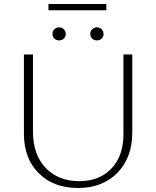

<svg xmlns="http://www.w3.org/2000/svg" viewBox="-20 -929 777 955"><path d="M221 -878V-909H509V-878ZM297.5 -737Q288 -728 274 -728Q260 -728 250.5 -737Q241 -746 241 -760Q241 -774 250.5 -783.5Q260 -793 274 -793Q288 -793 297.5 -783.5Q307 -774 307 -760Q307 -746 297.5 -737ZM485.5 -737Q476 -728 462 -728Q448 -728 438.5 -737Q429 -746 429 -760Q429 -774 438.5 -783.5Q448 -793 462 -793Q476 -793 485.5 -783.5Q495 -774 495 -760Q495 -746 485.5 -737ZM99 -264V-658H144V-274Q144 -160 207 -94Q270 -28 374 -28Q475 -28 534.5 -91Q594 -154 594 -261V-658H638V-271Q638 -145 564 -69.5Q490 6 368 6Q246 6 172.5 -67.5Q99 -141 99 -264Z"/></svg>

Font: EauTestText Light
Style: Regular
Weight: 300
Designer: Christian Thalmann (Catharsis Fonts)
Version: Version 0.001;PS 000.001;hotconv 1.0.88;makeotf.lib2.5.64775